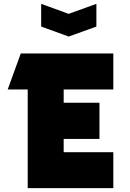

<svg xmlns="http://www.w3.org/2000/svg" viewBox="-20 -978 674 998"><path d="M20 -513 88 -700H569V-513H311V-444H497V-256H311V-187H569V0H124V-513ZM194 -840V-958L337 -906L481 -958V-840L337 -788Z"/></svg>

Font: Clickuper
Style: Bold
Weight: 700
Designer: Denis Ignatov
Foundry: Denis Ignatov
Version: Version 1.10 April 16, 2021